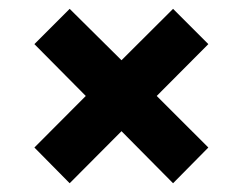

<svg xmlns="http://www.w3.org/2000/svg" viewBox="-20 -545 551 436"><path d="M453.1 -444.8 335.9 -327.1 453.1 -210 373 -128.9 255.9 -247.1 138.2 -128.9 58.1 -210 174.8 -327.1 58.1 -444.8 138.2 -524.9 255.9 -408.2 373 -524.9Z"/></svg>

Font: Argentum Sans
Style: Bold
Weight: 700
Designer: Julieta Ulanovsky (Modified by Cristiano Sobral)
Foundry: Julieta Ulanovsky
Version: Version 1.000; ttfautohint (v1.5.65-e2d9)